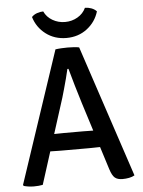

<svg xmlns="http://www.w3.org/2000/svg" viewBox="-59 -929 730 981"><g transform="rotate(-5 306.0 -438.0)"><path d="M245.5 -683Q258 -685 276 -686Q294 -687 307.5 -687Q319.5 -687 337.8 -686Q356 -685 367 -682.5L591.5 -6.5Q580 0.5 563.2 3.8Q546.5 7 529.5 7Q504 7 490.2 -4.5Q476.5 -16 466 -49L356 -397Q342 -441 328 -489.8Q314 -538.5 303 -578H297.5Q292.5 -555.5 285.5 -529Q278.5 -502.5 271.5 -477.5Q264.5 -452.5 259 -434L120.5 1Q111 3 99 4Q87 5 74.5 5Q61 5 47.2 3Q33.5 1 23 -2L20 -7.5ZM232 -165Q227.5 -165 213.2 -165.2Q199 -165.5 184.5 -165.8Q170 -166 165.5 -166H116L149 -252.5H192.5Q197 -252.5 209.8 -252.8Q222.5 -253 235 -253.2Q247.5 -253.5 252 -253.5H352Q357 -253.5 369.5 -253.2Q382 -253 395.2 -252.8Q408.5 -252.5 413 -252.5H457.5L486 -166H437Q432.5 -166 417.8 -165.8Q403 -165.5 388.5 -165.2Q374 -165 369.5 -165ZM473.5 -858Q457.5 -804.5 412.8 -770.2Q368 -736 307 -736Q246 -736 201.2 -770.2Q156.5 -804.5 140.5 -858Q151 -869.5 167.5 -875.5Q184 -881.5 200 -881.5Q213.5 -852 242.8 -835Q272 -818 307 -818Q342 -818 371.2 -835Q400.5 -852 414 -881.5Q430.5 -881.5 446.8 -875.5Q463 -869.5 473.5 -858Z"/></g></svg>

Font: Signika Light
Style: Regular
Weight: 400
Version: Version 2.003;gftools[0.9.32]